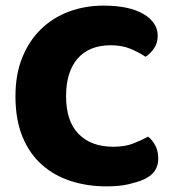

<svg xmlns="http://www.w3.org/2000/svg" viewBox="-20 -645 611 683"><path d="M541 -518Q541 -492 528 -473Q515 -454 498 -443Q472 -460 442.5 -472Q413 -484 374 -484Q297 -484 256 -436.5Q215 -389 215 -303Q215 -214 259.5 -168.5Q304 -123 383 -123Q424 -123 452.5 -134Q481 -145 507 -159Q524 -145 533.5 -125.5Q543 -106 543 -80Q543 -57 531 -38Q519 -19 490 -6Q472 2 439 10Q406 18 359 18Q291 18 232 -1Q173 -20 129 -59Q85 -98 60 -158.5Q35 -219 35 -303Q35 -381 59.5 -441Q84 -501 126.5 -542Q169 -583 226 -604Q283 -625 348 -625Q440 -625 490.5 -595Q541 -565 541 -518Z"/></svg>

Font: Baloo Paaji 2 ExtraBold
Style: Regular
Weight: 800
Designer: Shuchita Grover, Noopur Datye and Ek Type
Foundry: Ek Type
Version: Version 1.640;hotconv 1.0.111;makeotfexe 2.5.65597; ttfautoh